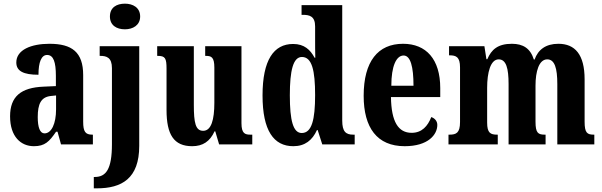

<svg xmlns="http://www.w3.org/2000/svg" viewBox="-20 -788 3285 1048"><path d="M165 10C225 10 249 -15 286 -69H294L313 0H487V-53H484C446 -53 434 -69 434 -124V-378C434 -504 372 -549 250 -549C150 -549 69 -516 69 -447C69 -400 108 -380 190 -380C190 -449 206 -488 237 -488C272 -488 285 -449 285 -374V-318L218 -315C95 -310 35 -262 35 -153C35 -42 94 10 165 10ZM223 -60C198 -60 186 -93 186 -149C186 -221 204 -258 257 -264L286 -267V-191C286 -113 261 -60 223 -60Z M662 -628C705 -628 745 -650 745 -698C745 -747 705 -768 662 -768C616 -768 580 -747 580 -698C580 -650 616 -628 662 -628ZM492 240H509C644 240 740 187 740 8V-536H524V-483H527C562 -483 591 -474 591 -416V-1C591 137 558 178 497 178H492Z M1029 10C1087 10 1126 -16 1151 -71H1155L1176 0H1357V-53H1348C1318 -53 1298 -58 1298 -116V-536H1100V-483H1103C1133 -483 1150 -477 1150 -419V-227C1150 -134 1133 -74 1089 -74C1047 -74 1038 -118 1038 -216V-536H838V-483H841C882 -483 889 -470 889 -413V-188C889 -53 929 10 1029 10Z M1581 10C1645 10 1685 -23 1710 -78H1714L1739 0H1916V-53H1908C1868 -53 1848 -69 1848 -130V-760H1626V-707H1634C1670 -707 1700 -699 1700 -644V-583C1700 -545 1700 -503 1701 -473H1697C1674 -516 1641 -548 1580 -548C1474 -548 1413 -460 1413 -267C1413 -75 1474 10 1581 10ZM1627 -62C1580 -62 1562 -130 1562 -268C1562 -403 1580 -477 1628 -477C1683 -477 1700 -403 1700 -269C1700 -135 1682 -62 1627 -62Z M2189 10C2317 10 2367 -53 2367 -106C2367 -128 2352 -143 2334 -149C2315 -100 2283 -63 2227 -63C2154 -63 2116 -123 2114 -258H2383V-307C2383 -465 2306 -549 2180 -549C2043 -549 1965 -453 1965 -265C1965 -91 2038 10 2189 10ZM2237 -320H2116C2116 -427 2143 -485 2183 -485C2221 -485 2237 -423 2237 -320Z M2428 0H2697V-53H2694C2657 -53 2639 -62 2639 -119V-309C2639 -391 2657 -464 2702 -464C2743 -464 2756 -415 2756 -329V0H2958V-53H2954C2917 -53 2903 -62 2903 -124V-321C2903 -398 2922 -464 2967 -464C3008 -464 3022 -415 3022 -329V0H3224V-53H3222C3185 -53 3171 -62 3171 -124V-355C3171 -491 3118 -549 3028 -549C2959 -549 2917 -517 2898 -463H2894C2875 -524 2835 -549 2774 -549C2697 -549 2662 -517 2640 -465H2635L2624 -536H2431V-486H2434C2470 -486 2491 -477 2491 -420V-122C2491 -62 2470 -53 2433 -53H2428Z"/></svg>

Font: Noto Serif Sinhala ExtraCondensed ExtraBold
Style: Regular
Weight: 800
Width: 2
Designer: Jelle Bosma - Monotype Design Team
Foundry: Monotype Imaging Inc.
Version: Version 2.007